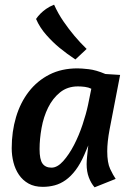

<svg xmlns="http://www.w3.org/2000/svg" viewBox="-20 -790 568 820"><path d="M200 -74Q174 -74 161.5 -91.5Q149 -109 149 -153Q149 -196 157.5 -243.5Q166 -291 185.5 -330.5Q205 -370 236.5 -395.5Q268 -421 313 -421Q327 -421 342.5 -419Q358 -417 370 -411L356 -342Q348 -304 332.5 -257.5Q317 -211 296 -170.5Q275 -130 250 -102Q225 -74 200 -74ZM163 8Q189 8 213.5 1.5Q238 -5 260.5 -21Q283 -37 303 -63.5Q323 -90 340 -129L357 -169Q354 -143 352 -122.5Q350 -102 350 -89Q350 -57 359.5 -32Q369 -7 384 10L474 -26Q463 -42 450.5 -68.5Q438 -95 438 -144Q438 -184 448 -237L493 -470L430 -474Q390 -491 359 -494.5Q328 -498 311 -498Q243 -498 191 -471.5Q139 -445 103 -398.5Q67 -352 48.5 -290Q30 -228 30 -157Q30 -126 37.5 -96.5Q45 -67 61 -43.5Q77 -20 102 -6Q127 8 163 8ZM350 -581Q323 -607 297 -638Q275 -664 251.5 -698Q228 -732 211 -770Q191 -762 177 -752Q163 -742 153 -732Q142 -721 134 -709Q150 -672 178 -640.5Q206 -609 234 -586Q267 -559 302 -536Z"/></svg>

Font: Amaranth
Style: Italic
Weight: 400
Designer: Gesine Todt
Foundry: Gesine Todt
Version: Version 1.001